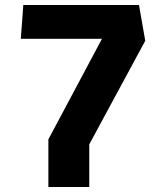

<svg xmlns="http://www.w3.org/2000/svg" viewBox="-20 -750 660 770"><path d="M174 0H338V-171L562.5 -586.5L537.5 -730H73.5L63.5 -594.5H389L174 -191Z"/></svg>

Font: Monaspace Krypton ExtraBold
Style: Regular
Weight: 800
Designer: Riley Cran & the Lettermatic Team
Foundry: Lettermatic
Version: Version 1.101 (Monaspace Krypton)